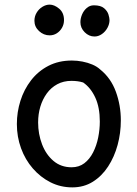

<svg xmlns="http://www.w3.org/2000/svg" viewBox="-20 -808 595 831"><path d="M291 -546Q314 -546 337 -541.5Q360 -537 380 -528.5Q400 -520 414 -507Q460 -470 481.5 -411Q503 -352 503 -287Q503 -232 489 -180.5Q475 -129 448 -87.5Q421 -46 382 -21.5Q343 3 293 3Q242 3 198.5 -19Q155 -41 122 -79Q89 -117 71 -166.5Q53 -216 53 -271Q53 -323 68.5 -372Q84 -421 114.5 -460.5Q145 -500 189.5 -523Q234 -546 291 -546ZM145 -278Q145 -228 162 -183.5Q179 -139 211.5 -111.5Q244 -84 290 -84Q322 -84 345 -101.5Q368 -119 383 -148.5Q398 -178 405 -213Q412 -248 412 -282Q412 -343 392.5 -385.5Q373 -428 340 -451Q327 -455 314.5 -456.5Q302 -458 289 -458Q255 -458 228 -443.5Q201 -429 182.5 -403.5Q164 -378 154.5 -346Q145 -314 145 -278ZM195 -655Q169 -655 149 -673.5Q129 -692 129 -718Q129 -737 138.5 -753Q148 -769 163.5 -778.5Q179 -788 195 -788Q215 -788 236 -770.5Q257 -753 257 -721Q257 -703 248.5 -688Q240 -673 226 -664Q212 -655 195 -655ZM389 -650Q365 -650 346.5 -668.5Q328 -687 328 -712Q328 -728 335 -745Q342 -762 355.5 -773.5Q369 -785 386 -785Q416 -785 430.5 -772.5Q445 -760 449.5 -745Q454 -730 454 -721Q454 -704 445 -687.5Q436 -671 421 -660.5Q406 -650 389 -650Z"/></svg>

Font: Playpen Sans Hebrew
Style: Regular
Weight: 400
Designer: Tom Grace, Laura Meseguer, Veronika Burian, José Scaglione
Foundry: TypeTogether
Version: Version 2.000